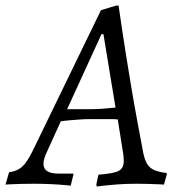

<svg xmlns="http://www.w3.org/2000/svg" viewBox="-63 -668 639 698"><path d="M458 -111Q466 -73 483.5 -58.5Q501 -44 542 -39L544 -36L533 3Q533 3 514.5 2Q496 1 472 0.5Q448 0 432 0Q396 0 363 2.5Q330 5 309.5 7.5Q289 10 289 10L287 3L295 -33Q351 -37 369 -47Q387 -57 387 -83Q387 -91 386 -101Q385 -111 383 -121L365 -234Q353 -235 334.5 -235Q316 -235 297.5 -235Q279 -235 265 -235Q246 -235 226 -233.5Q206 -232 188 -230.5Q170 -229 158 -227L109 -119Q95 -90 95 -73Q95 -37 148 -37H204V-34L194 7Q194 7 174.5 5Q155 3 124.5 1.5Q94 0 62 0Q40 0 15.5 0.5Q-9 1 -26 2Q-43 3 -43 3L-30 -42Q-2 -45 16.5 -61Q35 -77 56 -120L304 -631L360 -648H368Q368 -648 371.5 -624.5Q375 -601 381 -560Q387 -519 395.5 -466Q404 -413 414 -353Q424 -293 435.5 -231Q447 -169 458 -111ZM181 -271H266Q286 -271 313.5 -273Q341 -275 357 -277L313 -544H306Z"/></svg>

Font: Alegreya
Style: Italic
Weight: 400
Italic angle: -7°
Designer: Juan Pablo del Peral
Foundry: Huerta Tipografica
Version: Version 2.009